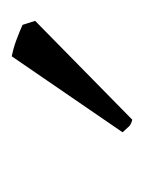

<svg xmlns="http://www.w3.org/2000/svg" viewBox="22 -774 251 336"><g transform="rotate(-90 148.0 -606.5)"><path d="M279 -671 106 -501Q98 -503 94.5 -506.5Q91 -510 84 -518L217 -712Q222 -711 229.5 -709Q237 -707 245 -704Q253 -701 260.5 -698Q268 -695 272 -693Z"/></g></svg>

Font: Oxford Ugaritic
Style: Regular
Weight: 400
Designer: Jacob Thomas
Foundry: Bengal Creative Media Limited
Version: Version 1.000